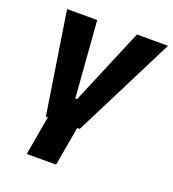

<svg xmlns="http://www.w3.org/2000/svg" viewBox="-132 -621 832 922"><g transform="rotate(20 284.5 -160.0)"><path d="M134 0H144L109 200H259L294 0H307L569 -520H410L246 -130H237L207 -520H53Z"/></g></svg>

Font: Fixel Text 20240404
Style: Bold Italic
Weight: 700
Width: 4
Italic angle: -10°
Designer: AlfaBravo + MacPaw
Foundry: Kyrylo Tkachov, Marchela Mozhyna, Serhii Makarenko, Maria Weinstein, Zakhar Kryvoshyya
Version: Version 1.211;Glyphs 3.2 (3225)